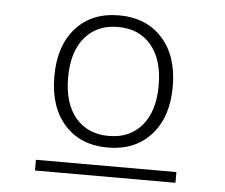

<svg xmlns="http://www.w3.org/2000/svg" viewBox="-43 -789 732 625"><g transform="rotate(5 322.5 -476.5)"><path d="M93 -213V-248H552V-213ZM181 -366Q129 -424 129 -524Q129 -624 181 -682Q233 -740 322 -740Q411 -740 463.5 -682Q516 -624 516 -524Q516 -424 463.5 -366Q411 -308 322 -308Q233 -308 181 -366ZM213.5 -393Q253 -346 322 -346Q391 -346 430.5 -393Q470 -440 470 -524Q470 -608 430.5 -655Q391 -702 322 -702Q253 -702 213.5 -655Q174 -608 174 -524Q174 -440 213.5 -393Z"/></g></svg>

Font: Mplus 1p Light
Style: Regular
Weight: 300
Version: Version 1.061